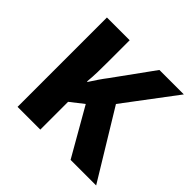

<svg xmlns="http://www.w3.org/2000/svg" viewBox="-141 -688 830 830"><g transform="rotate(45 274.0 -273.0)"><path d="M537.6 -546.4 359.4 -309.6 547.9 0H391.6L267.1 -217.3L206.5 -169.9V0H67.4V-546.4H206.5V-416Q206.5 -383.3 205.8 -352.1Q205.1 -320.8 202.1 -290H205.1Q218.3 -310.5 231.4 -329.8Q244.6 -349.1 257.8 -366.2L388.2 -546.4Z"/></g></svg>

Font: Open Sans SemiCondensed
Style: Bold
Weight: 700
Width: 4
Designer: Monotype Design Team
Foundry: Monotype Imaging Inc.
Version: Version 3.003